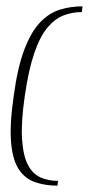

<svg xmlns="http://www.w3.org/2000/svg" viewBox="-20 -543 281 605"><path d="M238 -505Q208 -505 180.5 -494.5Q153 -484 129.5 -456Q106 -428 88 -375.5Q70 -323 58 -240Q46 -157 49.5 -104.5Q53 -52 68 -23.5Q83 5 107.5 16Q132 27 163 27L161 42Q122 42 90.5 31Q59 20 39.5 -9Q20 -38 15 -93.5Q10 -149 23 -239Q35 -329 56 -385Q77 -441 105 -471Q133 -501 167 -512Q201 -523 240 -523Z"/></svg>

Font: Genos ExtraLight
Style: Italic
Weight: 250
Italic angle: -8°
Designer: Robert E. Leuschke
Foundry: Robert E. Leuschke
Version: Version 1.010